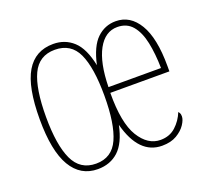

<svg xmlns="http://www.w3.org/2000/svg" viewBox="-100 -665 865 797"><g transform="rotate(-20 332.5 -266.0)"><path d="M205 10Q129 10 88.5 -58.5Q48 -127 48 -267Q48 -409 87.5 -475.5Q127 -542 207 -542Q259 -542 295.5 -508.5Q332 -475 348 -397Q365 -475 400 -508.5Q435 -542 483 -542Q547 -542 584.5 -479.5Q622 -417 622 -294V-270H361Q360 -137 397.5 -76Q435 -15 491 -15Q531 -15 558 -39.5Q585 -64 599 -99Q601 -97 604 -92Q607 -87 607 -77Q607 -62 593.5 -41.5Q580 -21 554 -5.5Q528 10 489 10Q387 10 349 -133Q333 -57 296.5 -23.5Q260 10 205 10ZM206 -14Q276 -14 305 -78.5Q334 -143 334 -267Q334 -392 305 -454.5Q276 -517 205 -517Q135 -517 105.5 -454.5Q76 -392 76 -267Q76 -143 106 -78.5Q136 -14 206 -14ZM594 -295Q593 -358 582.5 -408.5Q572 -459 547.5 -488Q523 -517 481 -517Q427 -517 395.5 -459.5Q364 -402 362 -295Z"/></g></svg>

Font: Noto Serif Khmer ExtraCondensed Thin
Style: Regular
Weight: 100
Width: 2
Designer: Danh Hong and the Monotype Design Team
Foundry: Monotype Imaging Inc.
Version: Version 2.004; ttfautohint (v1.8.4.7-5d5b)